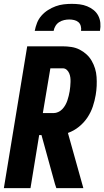

<svg xmlns="http://www.w3.org/2000/svg" viewBox="-20 -975 541 995"><path d="M0 0 121 -735H304Q327 -735 350 -731.5Q373 -728 392.5 -718Q412 -708 428 -693.5Q444 -679 455 -660Q466 -641 472.5 -620Q479 -599 480.5 -576Q482 -553 481 -530Q480 -507 476 -483Q471 -453 461 -423Q451 -393 433 -366Q415 -339 389 -318Q363 -297 332 -286L412 0H272L265 -21L195 -275H183L138 0ZM202 -389H258Q270 -389 282 -394.5Q294 -400 303 -409.5Q312 -419 318.5 -430.5Q325 -442 329 -454Q333 -466 336 -478Q339 -490 341 -502Q343 -514 344 -526Q345 -538 345.5 -550Q346 -562 344.5 -573.5Q343 -585 338.5 -595.5Q334 -606 325.5 -613.5Q317 -621 305 -621H241ZM160 -815Q164 -836 172 -856.5Q180 -877 195 -894Q210 -911 229 -923Q248 -935 268.5 -942.5Q289 -950 310 -952.5Q331 -955 352 -955Q373 -955 393 -952.5Q413 -950 431.5 -942.5Q450 -935 465 -923Q480 -911 489 -894Q498 -877 500 -856.5Q502 -836 498 -815H400Q402 -828 398.5 -840.5Q395 -853 386 -860.5Q377 -868 364.5 -871Q352 -874 339 -874Q326 -874 312.5 -871Q299 -868 287 -860.5Q275 -853 267.5 -840.5Q260 -828 258 -815Z"/></svg>

Font: Iosevka SS18 Heavy
Style: Italic
Weight: 900
Italic angle: -9°
Monospace: yes
Designer: Belleve Invis
Foundry: Belleve Invis
Version: Version 25.1.1; ttfautohint (v1.8.4)